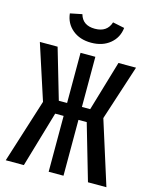

<svg xmlns="http://www.w3.org/2000/svg" viewBox="-131 -989 862 1076"><g transform="rotate(15 300.0 -451.0)"><path d="M208 -324 113 0H8L125 -370L21 -690H124L209 -399H257V-690H343V-399H391L477 -690H579L475 -370L592 0H485L391 -324H343V0H257V-324ZM142 -888 211 -902Q228 -841 299 -841Q370 -841 389 -902L457 -888Q451 -831 408 -795.5Q365 -760 299 -760Q233 -760 190.5 -795.5Q148 -831 142 -888Z"/></g></svg>

Font: Fira Mono Medium
Style: Regular
Weight: 500
Designer: Carrois Corporate & Edenspiekermann AG
Foundry: Carrois Corporate GbR & Edenspiekermann AG
Version: Version 3.206